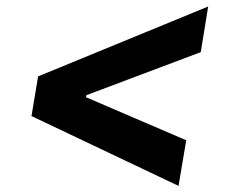

<svg xmlns="http://www.w3.org/2000/svg" viewBox="-20 -594 713 605"><path d="M79.2 -228.3 100.1 -353.3 636 -573.5 612.6 -429.7 252.1 -294 251.1 -287.6 566.8 -152 542.6 -8.2Z"/></svg>

Font: Inter UI
Style: Bold Italic
Weight: 700
Italic angle: 9.39999°
Designer: Rasmus Andersson
Foundry: rsms
Version: 3.2;8d6f07862